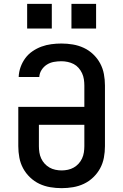

<svg xmlns="http://www.w3.org/2000/svg" viewBox="-20 -969 640 997"><path d="M300 8Q270 8 240.5 3Q211 -2 184.5 -14.5Q158 -27 136 -48Q114 -69 100 -95Q86 -121 80.5 -150.5Q75 -180 75 -210V-414H418V-525Q418 -541 415.5 -557.5Q413 -574 406 -589Q399 -604 388 -616.5Q377 -629 362.5 -636.5Q348 -644 331.5 -647.5Q315 -651 299 -651Q279 -651 259.5 -647.5Q240 -644 223.5 -633.5Q207 -623 196 -606Q185 -589 184 -569H77Q78 -596 87 -621Q96 -646 111.5 -667Q127 -688 149 -703Q171 -718 195.5 -727Q220 -736 246.5 -739.5Q273 -743 299 -743Q329 -743 358.5 -738Q388 -733 415 -720.5Q442 -708 464 -687Q486 -666 500 -640Q514 -614 519.5 -584.5Q525 -555 525 -525V-210Q525 -180 519.5 -150.5Q514 -121 500 -95Q486 -69 464 -48Q442 -27 415.5 -14.5Q389 -2 359.5 3Q330 8 300 8ZM300 -84Q316 -84 332.5 -87.5Q349 -91 363 -99Q377 -107 388 -119Q399 -131 406 -146Q413 -161 415.5 -177.5Q418 -194 418 -210V-321H182V-210Q182 -194 184.5 -177.5Q187 -161 194 -146Q201 -131 212 -119Q223 -107 237 -99Q251 -91 267.5 -87.5Q284 -84 300 -84ZM479 -821H351V-949H479ZM249 -821H121V-949H249Z"/></svg>

Font: Iosevka SS04 Semibold Extended
Style: Regular
Weight: 600
Width: 7
Monospace: yes
Designer: Belleve Invis
Foundry: Belleve Invis
Version: Version 19.0.0; ttfautohint (v1.8.4)